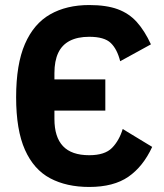

<svg xmlns="http://www.w3.org/2000/svg" viewBox="-20 -730 649 762"><path d="M334 12Q244 12 179 -22.5Q114 -57 79 -135.5Q44 -214 44 -344Q44 -475 79 -555.5Q114 -636 179 -673Q244 -710 334 -710Q402 -710 447 -693.5Q492 -677 523 -642.5Q554 -608 579 -554L457 -487Q445 -535 419.5 -559.5Q394 -584 334 -584Q288 -584 257 -568Q226 -552 211 -520Q196 -488 196 -440V-383L155 -415H398V-291H155L196 -332V-258Q196 -186 230 -150Q264 -114 334 -114Q396 -114 424.5 -143Q453 -172 467 -218L584 -147Q548 -69 489.5 -28.5Q431 12 334 12Z"/></svg>

Font: IBM Plex Sans Condensed
Style: Bold
Weight: 700
Width: 3
Designer: Mike Abbink, Paul van der Laan, Pieter van Rosmalen
Foundry: Bold Monday
Version: Version 3.201